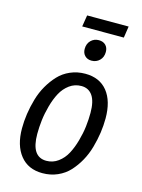

<svg xmlns="http://www.w3.org/2000/svg" viewBox="-125 -900 729 984"><g transform="rotate(15 239.5 -408.0)"><path d="M422.9 -767.1H202.1L211.9 -828.1H432.1ZM293 -609.9Q271 -609.9 257.6 -623.5Q244.1 -637.2 244.1 -659.2Q244.1 -687 261.2 -704.1Q278.3 -721.2 303.2 -721.2Q326.2 -721.2 339.6 -707.8Q353 -694.3 353 -671.9Q353 -644 335.7 -627Q318.4 -609.9 293 -609.9ZM199.2 12.2Q123 12.2 81.1 -40.3Q39.1 -92.8 39.1 -183.1Q39.1 -221.2 44.9 -260.7Q50.8 -300.3 62.5 -340.6Q74.2 -380.9 94.2 -415.8Q114.3 -450.7 139.9 -478Q165.5 -505.4 201.9 -521.2Q238.3 -537.1 280.8 -537.1Q357.4 -537.1 398.7 -485.6Q439.9 -434.1 439.9 -342.8Q439.9 -305.2 434.3 -266.1Q428.7 -227.1 417.2 -186.5Q405.8 -146 386.2 -110.8Q366.7 -75.7 341.1 -47.9Q315.4 -20 278.8 -3.9Q242.2 12.2 199.2 12.2ZM202.1 -54.2Q236.8 -54.2 264.6 -74.7Q292.5 -95.2 309.3 -127Q326.2 -158.7 337.6 -199.5Q349.1 -240.2 353.5 -277.6Q357.9 -314.9 357.9 -350.1Q357.9 -410.6 337.2 -440.9Q316.4 -471.2 277.8 -471.2Q242.7 -471.2 214.8 -450.7Q187 -430.2 170.2 -398.7Q153.3 -367.2 142.1 -326.4Q130.9 -285.6 126.5 -248.5Q122.1 -211.4 122.1 -175.8Q122.1 -54.2 202.1 -54.2Z"/></g></svg>

Font: Fira Sans Compressed Book
Style: Italic
Weight: 350
Width: 3
Italic angle: -8°
Designer: Carrois Corporate & Edenspiekermann AG
Foundry: Carrois Corporate GbR & Edenspiekermann AG
Version: Version 4.203;PS 004.203;hotconv 1.0.88;makeotf.lib2.5.64775